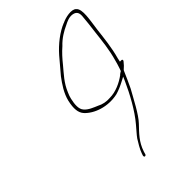

<svg xmlns="http://www.w3.org/2000/svg" viewBox="-221 -819 925 925"><g transform="rotate(-45 241.5 -356.5)"><path d="M131 -434C121 -389 124 -361 141 -341C175 -303 245 -277 317 -293C338 -299 358 -308 377 -318L400 -330L390 -307C363 -247 323 -173 281 -124C264 -103 249 -88 237 -71C228 -57 208 -24 202 -5L198 7C197 11 200 16 202 16C208 16 210 13 211 10L215 -4C232 -55 261 -82 293 -116C324 -148 359 -218 385 -264C396 -287 411 -320 423 -348L425 -351C437 -361 443 -368 452 -379C457 -383 458 -392 450 -392H440L444 -411C460 -467 466 -528 472 -578C479 -634 494 -700 470 -720C453 -738 405 -727 381 -715H380C336 -697 291 -662 255 -621C236 -598 210 -568 189 -543C166 -512 141 -476 131 -434ZM147 -432C149 -442 153 -453 158 -464C177 -511 207 -541 235 -575C255 -600 274 -621 297 -641C322 -668 354 -687 383 -700C395 -706 417 -718 440 -714C463 -710 468 -695 467 -676C464 -642 461 -613 456 -576C450 -525 445 -470 428 -411C425 -399 422 -389 418 -377C417 -372 413 -363 411 -357C406 -354 398 -349 396 -347V-346C365 -323 323 -303 282 -303C258 -301 234 -306 216 -316C195 -325 168 -335 153 -353C137 -370 140 -401 147 -432ZM425 -400 426 -401Z"/></g></svg>

Font: Stray Cat
Style: ExLtCnObl
Weight: 200
Version: Version 1.0